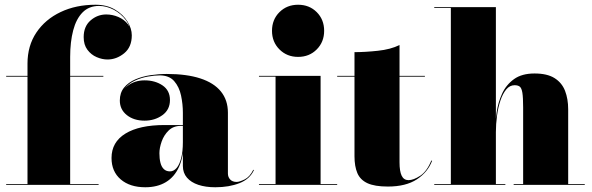

<svg xmlns="http://www.w3.org/2000/svg" viewBox="-20 -780 2497 810"><path d="M96 0V-511.5Q96 -587 133.5 -642.8Q171 -698.5 235.8 -729.2Q300.5 -760 383 -760Q431 -760 465.2 -739.5Q499.5 -719 517.8 -689.2Q536 -659.5 536 -631Q536 -581.5 503.8 -555.2Q471.5 -529 433.5 -529Q411 -529 387.8 -539Q364.5 -549 348.8 -570Q333 -591 333 -623.5Q333 -668.5 362 -693.8Q391 -719 428.5 -719Q454.5 -719 479 -708.5Q503.5 -698 519.2 -678.2Q535 -658.5 535 -631H532.5Q532.5 -666 511.8 -694.2Q491 -722.5 460 -738.8Q429 -755 398 -755Q355.5 -755 328.5 -727.8Q301.5 -700.5 288.8 -652Q276 -603.5 276 -540V0ZM6 0V-3.5H396V0ZM6 -456.5V-460H416V-456.5Z M888.5 10Q847.5 10 816.8 -0.2Q786 -10.5 768.8 -30.5Q751.5 -50.5 751.5 -80V-304.5Q751.5 -340.5 743.8 -377Q736 -413.5 714.8 -437.8Q693.5 -462 653.5 -462Q633 -462 605 -457.2Q577 -452.5 550.5 -440.5Q524 -428.5 506.8 -408Q489.5 -387.5 489.5 -356H486.5Q486.5 -393 517 -417Q547.5 -441 590 -441Q634 -441 665.5 -419.8Q697 -398.5 697 -358Q697 -317 665 -294Q633 -271 590 -271Q544.5 -271 515 -294.5Q485.5 -318 485.5 -356Q485.5 -388.5 503.2 -410.2Q521 -432 550.2 -444.8Q579.5 -457.5 614.5 -462.8Q649.5 -468 683.5 -468Q767.5 -468 825 -449.2Q882.5 -430.5 912 -394Q941.5 -357.5 941.5 -304.5V-48Q941.5 -33 951 -22.8Q960.5 -12.5 978.5 -12.5Q990 -12.5 1011.8 -23Q1033.5 -33.5 1048.5 -63.5L1051.5 -63Q1034.5 -25 990.8 -7.5Q947 10 888.5 10ZM593 10Q528 10 489.2 -23.2Q450.5 -56.5 450.5 -113.5Q450.5 -180.5 509.2 -216.5Q568 -252.5 674.5 -252.5H798V-249H743Q711.5 -249 691.5 -229.5Q671.5 -210 662 -183Q652.5 -156 652.5 -133.5Q652.5 -111 656.8 -93.8Q661 -76.5 671 -66.8Q681 -57 697 -57Q712.5 -57 724.8 -71Q737 -85 744.2 -112.5Q751.5 -140 751.5 -180.5H754.5Q754.5 -118.5 735.2 -76Q716 -33.5 680 -11.8Q644 10 593 10Z M1237.5 -540Q1190.5 -540 1159 -571.5Q1127.5 -603 1127.5 -650Q1127.5 -697.5 1159 -728.8Q1190.5 -760 1237.5 -760Q1285 -760 1316.2 -728.8Q1347.5 -697.5 1347.5 -650Q1347.5 -603 1316.2 -571.5Q1285 -540 1237.5 -540ZM1332.5 -460V-3.5H1402.5V0H1072.5V-3.5H1142.5V-456.5H1072.5V-460Z M1616.5 7Q1560.5 7 1530 -7.2Q1499.5 -21.5 1487.5 -50Q1475.5 -78.5 1475.5 -121V-560Q1520.5 -560 1574.2 -565.8Q1628 -571.5 1665.5 -590V-95Q1665.5 -57.5 1674.5 -38.8Q1683.5 -20 1703.5 -20Q1724.5 -20 1752.8 -38.5Q1781 -57 1799.5 -102.5L1803 -102Q1785 -54 1738.8 -23.5Q1692.5 7 1616.5 7ZM1402.5 -456.5V-460H1772.5V-456.5Z M1812 0V-3.5H1882V-746.5H1812V-750H2072V-3.5H2112V0ZM2147 0V-3.5H2187V-326.5Q2187 -368.5 2183.8 -388.5Q2180.5 -408.5 2172.8 -414.5Q2165 -420.5 2151 -420.5Q2130.5 -420.5 2115.8 -402.8Q2101 -385 2091.2 -356Q2081.5 -327 2076.8 -292Q2072 -257 2072 -223H2069Q2069 -261.5 2075 -304.5Q2081 -347.5 2098.2 -385Q2115.5 -422.5 2148.5 -446.2Q2181.5 -470 2235 -470Q2288.5 -470 2319.5 -450.5Q2350.5 -431 2363.8 -396.8Q2377 -362.5 2377 -319V-3.5H2447V0Z"/></svg>

Font: Bodoni Moda 48pt Black
Style: Regular
Weight: 900
Designer: Owen Earl
Foundry: indestructible type
Version: Version 2.004